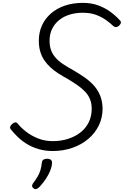

<svg xmlns="http://www.w3.org/2000/svg" viewBox="-20 -1035 864 1340"><path d="M348 19Q294 19 247.5 5Q201 -9 164.5 -32Q128 -55 101 -82Q74 -109 54 -134Q48 -144 52 -153Q56 -162 65 -170Q77 -180 86 -181Q95 -182 103 -173Q128 -142 164 -114.5Q200 -87 246.5 -68.5Q293 -50 348 -50Q406 -50 455.5 -66Q505 -82 542 -111Q579 -140 599.5 -182Q620 -224 620 -277Q620 -312 609 -340.5Q598 -369 576 -393Q554 -417 522.5 -439Q491 -461 451 -485Q418 -503 388 -522Q358 -541 333 -564Q308 -587 289.5 -614Q271 -641 261 -675Q251 -709 251 -751Q251 -809 273 -857.5Q295 -906 336 -941.5Q377 -977 433.5 -996Q490 -1015 558 -1015Q616 -1015 662.5 -998.5Q709 -982 747 -955Q785 -928 816 -894Q826 -884 823.5 -874.5Q821 -865 810 -855Q801 -847 791 -846Q781 -845 771 -853Q745 -878 715 -898.5Q685 -919 647 -932.5Q609 -946 557 -946Q508 -946 466 -933Q424 -920 393 -895Q362 -870 344 -834Q326 -798 326 -751Q326 -714 336 -686Q346 -658 366 -634.5Q386 -611 417.5 -589.5Q449 -568 493 -544Q536 -519 573 -493Q610 -467 637.5 -435.5Q665 -404 680 -365Q695 -326 696 -278Q696 -213 669.5 -159Q643 -105 595.5 -65Q548 -25 484.5 -3Q421 19 348 19ZM215 280Q205 273 204 264.5Q203 256 210 245Q229 220 242 198Q255 176 262 153Q269 130 272 100Q274 85 283.5 79Q293 73 308 73Q327 73 336 81.5Q345 90 343 105Q342 127 331 155Q320 183 301 212Q282 241 256 269Q246 279 235.5 283.5Q225 288 215 280Z"/></svg>

Font: Playwrite US Trad Light
Style: Regular
Weight: 300
Designer: Veronika Burian, José Scaglione
Foundry: TypeTogether
Version: Version 1.003